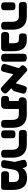

<svg xmlns="http://www.w3.org/2000/svg" viewBox="1879 -2514 650 4448"><g transform="rotate(90 2204.0 -290.0)"><path d="M577 9Q532 9 513 -3.5Q494 -16 489.5 -36Q485 -56 485 -77V-245Q485 -298 471 -332.5Q457 -367 429.5 -384.5Q402 -402 360 -402H117Q94 -402 72.5 -406Q51 -410 37.5 -429.5Q24 -449 24 -494Q24 -540 37.5 -559Q51 -578 72.5 -582Q94 -586 116 -586H357Q459 -586 528.5 -547.5Q598 -509 633 -434Q668 -359 668 -247V-84Q668 -61 664 -39.5Q660 -18 641.5 -4.5Q623 9 577 9ZM125 9Q80 9 61 -4.5Q42 -18 38 -39.5Q34 -61 34 -83V-232Q34 -254 38 -275Q42 -296 61 -309.5Q80 -323 126 -323Q172 -323 190.5 -309Q209 -295 213 -274Q217 -253 217 -231V-82Q217 -60 213 -39Q209 -18 190 -4.5Q171 9 125 9Z M1074 9Q1030 9 1010.5 -3.5Q991 -16 986.5 -36Q982 -56 982 -77V-272Q982 -318 973.5 -346.5Q965 -375 948 -388.5Q931 -402 903 -402H846Q823 -402 801.5 -406Q780 -410 766.5 -429.5Q753 -449 753 -494Q753 -540 766.5 -559Q780 -578 801.5 -582Q823 -586 845 -586H901Q991 -586 1050 -552.5Q1109 -519 1137.5 -450Q1166 -381 1166 -275V-84Q1166 -61 1162 -39.5Q1158 -18 1139 -4.5Q1120 9 1074 9ZM813 9Q790 9 768.5 5Q747 1 733.5 -18.5Q720 -38 720 -83Q720 -129 733.5 -148Q747 -167 768 -171Q789 -175 812 -175H1085L1084 9Z M1316 9Q1271 9 1252 -4.5Q1233 -18 1229 -39.5Q1225 -61 1225 -83V-495Q1225 -517 1229 -538Q1233 -559 1252 -572.5Q1271 -586 1317 -586Q1363 -586 1381.5 -572Q1400 -558 1404 -537Q1408 -516 1408 -494V-82Q1408 -60 1404 -39Q1400 -18 1381 -4.5Q1362 9 1316 9Z M2105 -18Q2072 13 2049 15.5Q2026 18 2009 5Q1992 -8 1976 -23L1528 -433Q1512 -448 1500.5 -465.5Q1489 -483 1494 -506Q1499 -529 1532 -559Q1566 -591 1588.5 -594Q1611 -597 1628 -584.5Q1645 -572 1661 -556L2110 -147Q2126 -132 2137.5 -114Q2149 -96 2144 -73Q2139 -50 2105 -18ZM1535 5Q1491 -6 1476 -24.5Q1461 -43 1462.5 -65Q1464 -87 1470 -108L1566 -426L1720 -347L1645 -54Q1640 -34 1631 -16.5Q1622 1 1600.5 8Q1579 15 1535 5ZM1970 -179 1895 -280 1967 -521Q1974 -543 1984 -561Q1994 -579 2016.5 -585Q2039 -591 2082 -577Q2125 -564 2138.5 -545.5Q2152 -527 2149.5 -505.5Q2147 -484 2140 -461L2095 -303Q2086 -280 2069.5 -263Q2053 -246 2028.5 -227.5Q2004 -209 1970 -179Z M2294 9Q2271 9 2249.5 5Q2228 1 2214.5 -18.5Q2201 -38 2201 -83Q2201 -129 2214.5 -148Q2228 -167 2249.5 -171Q2271 -175 2293 -175H2320V-466L2444 -406Q2407 -400 2369.5 -396.5Q2332 -393 2301 -397.5Q2270 -402 2251.5 -419.5Q2233 -437 2233 -473Q2233 -532 2261 -558Q2289 -584 2354 -584L2620 -586Q2728 -587 2799 -550Q2870 -513 2905.5 -437.5Q2941 -362 2941 -247V-84Q2941 -61 2937 -39.5Q2933 -18 2914.5 -4.5Q2896 9 2850 9Q2805 9 2786 -3.5Q2767 -16 2762.5 -36Q2758 -56 2758 -77V-245Q2758 -300 2744.5 -334.5Q2731 -369 2703.5 -385.5Q2676 -402 2632 -402H2505V-101Q2505 -48 2481 -19.5Q2457 9 2412 9Z M3542 9Q3497 9 3478 -3.5Q3459 -16 3454.5 -36Q3450 -56 3450 -77V-245Q3450 -298 3436 -332.5Q3422 -367 3394.5 -384.5Q3367 -402 3325 -402H3082Q3059 -402 3037.5 -406Q3016 -410 3002.5 -429.5Q2989 -449 2989 -494Q2989 -540 3002.5 -559Q3016 -578 3037.5 -582Q3059 -586 3081 -586H3322Q3424 -586 3493.5 -547.5Q3563 -509 3598 -434Q3633 -359 3633 -247V-84Q3633 -61 3629 -39.5Q3625 -18 3606.5 -4.5Q3588 9 3542 9ZM3090 9Q3045 9 3026 -4.5Q3007 -18 3003 -39.5Q2999 -61 2999 -83V-232Q2999 -254 3003 -275Q3007 -296 3026 -309.5Q3045 -323 3091 -323Q3137 -323 3155.5 -309Q3174 -295 3178 -274Q3182 -253 3182 -231V-82Q3182 -60 3178 -39Q3174 -18 3155 -4.5Q3136 9 3090 9Z M4380 -253V-83Q4380 -43 4373.5 -23Q4367 -3 4347.5 3Q4328 9 4289 9H4038Q4016 9 3994.5 5Q3973 1 3959.5 -18Q3946 -37 3946 -83Q3946 -129 3959.5 -148Q3973 -167 3994.5 -171Q4016 -175 4039 -175H4197V-250Q4197 -306 4187 -340.5Q4177 -375 4150 -391Q4123 -407 4071 -407Q4017 -407 3985.5 -392Q3954 -377 3938.5 -353.5Q3923 -330 3916.5 -302.5Q3910 -275 3905 -250L3876 -82Q3872 -60 3868.5 -39Q3865 -18 3847 -4.5Q3829 9 3783 9Q3726 9 3705.5 -13Q3685 -35 3693 -84L3739 -355L3803 -278Q3821 -318 3832.5 -361.5Q3844 -405 3858.5 -446Q3873 -487 3900 -519.5Q3927 -552 3976 -571.5Q4025 -591 4107 -591Q4204 -591 4264 -551.5Q4324 -512 4352 -437Q4380 -362 4380 -253ZM3764 -174 3689 -473Q3684 -496 3683 -518Q3682 -540 3697.5 -557.5Q3713 -575 3758 -584Q3802 -593 3823.5 -584Q3845 -575 3854 -556.5Q3863 -538 3867 -517L3910 -313Z"/></g></svg>

Font: Fredoka SemiExpanded
Style: Bold
Weight: 700
Width: 6
Designer: Ben Nathan
Foundry: Milena B. Brandão, Ben Nathan
Version: Version 2.001